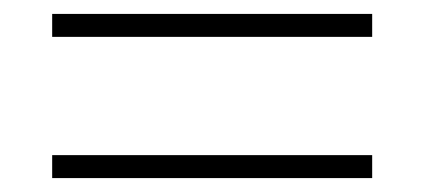

<svg xmlns="http://www.w3.org/2000/svg" viewBox="-20 -491 610 276"><path d="M55 -438H515V-471H55ZM55 -235H515V-268H55Z"/></svg>

Font: Noto Sans Arabic ExtLt
Style: Regular
Weight: 200
Designer: Monotype Design Team, Nadine Chahine, Nizar Qandah and Khaled Hosny
Foundry: Monotype Imaging Inc.
Version: Version 2.012